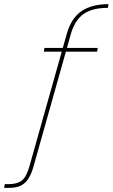

<svg xmlns="http://www.w3.org/2000/svg" viewBox="-118 -773 545 929"><path d="M-98 136 -95 118H-77Q-36 118 -13.5 101.5Q9 85 24 33L205 -609Q227 -686 277 -719.5Q327 -753 407 -753L404 -735Q328 -735 286 -705Q244 -675 225 -609L44 33Q35 65 21.5 88Q8 111 -14 123.5Q-36 136 -74 136ZM94 -523 97 -541H355L352 -523Z"/></svg>

Font: DM Sans 24pt Thin
Style: Italic
Weight: 250
Italic angle: -10°
Designer: Colophon Foundry, Jonny Pinhorn
Foundry: Colophon Foundry
Version: Version 4.004;gftools[0.9.30]